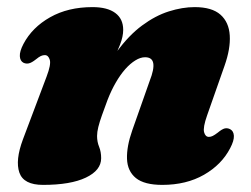

<svg xmlns="http://www.w3.org/2000/svg" viewBox="-20 -505 706 540"><path d="M46 -328.5Q36.5 -333.5 35.8 -347Q35 -360.5 46 -381.5Q70.5 -428 121 -456.5Q171.5 -485 240 -485Q282 -485 304.2 -468.5Q326.5 -452 326.5 -421Q326.5 -402.5 317.8 -380Q309 -357.5 297.5 -333.2Q286 -309 276.2 -285Q266.5 -261 265 -239.5L248 -244Q274.5 -312.5 308.2 -359Q342 -405.5 379.5 -433.2Q417 -461 455 -473Q493 -485 527.5 -485Q576 -485 600 -463.8Q624 -442.5 626.2 -405.2Q628.5 -368 611.5 -320L562.5 -180.5Q550.5 -146.5 554 -133.2Q557.5 -120 567.5 -120Q573 -120 578.5 -122.8Q584 -125.5 592.5 -132Q604.5 -142 612.2 -143.8Q620 -145.5 627.5 -141.5Q637 -136.5 637.8 -123Q638.5 -109.5 627.5 -88.5Q603.5 -42 553.8 -13.5Q504 15 436.5 15Q386 15 362.2 -4.2Q338.5 -23.5 337.2 -58.2Q336 -93 352 -138.5L401 -277.5Q414 -310.5 411 -327.2Q408 -344 388 -344Q375 -344 360.8 -335.2Q346.5 -326.5 332.5 -310.8Q318.5 -295 305.8 -273Q293 -251 282.5 -224Q273.5 -200 266.8 -181Q260 -162 256.5 -147.8Q253 -133.5 253 -122.5Q253 -106 258.8 -92Q264.5 -78 264.5 -60Q264.5 -26 221.5 -5.5Q178.5 15 101 15Q46.5 15 34.5 -19.5Q22.5 -54 44.5 -113L111 -289.5Q124 -323.5 120 -336.8Q116 -350 106 -350Q100.5 -350 95 -347.5Q89.5 -345 81 -338Q69 -328.5 61.2 -326.8Q53.5 -325 46 -328.5Z"/></svg>

Font: Fraunces Wonky
Style: Italic
Weight: 900
Italic angle: -16°
Version: Version 1.000;[b76b70a41]